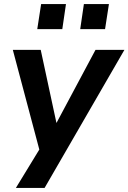

<svg xmlns="http://www.w3.org/2000/svg" viewBox="-20 -743 631 943"><path d="M58 180 188 -33 182 25 43 -498H180L259 -131H253L449 -498H591L199 180ZM374 -600 392 -723H515L496 -600ZM163 -600 182 -723H304L286 -600Z"/></svg>

Font: Nunito Sans 8pt
Style: Bold Italic
Weight: 700
Italic angle: -9°
Version: Version 3.101;gftools[0.9.27]